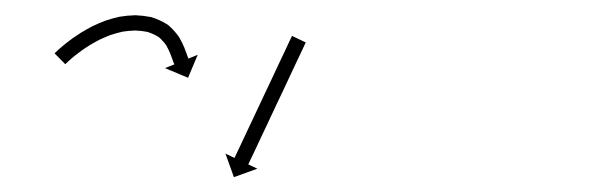

<svg xmlns="http://www.w3.org/2000/svg" viewBox="-20 -586 798 252"><path d="M53.2 -517.5C52.7 -517 52.2 -516.5 51.6 -516L65.7 -501.7C66.2 -502.2 66.7 -502.7 67.2 -503.2C67.2 -503.2 67.2 -503.2 67.2 -503.2C67.1 -503.2 67.1 -503.1 67.1 -503.1C68.5 -504.4 69.9 -505.7 71.3 -507C71.3 -507 71.3 -507 71.2 -507C71.2 -506.9 71.2 -506.9 71.2 -506.9C73.4 -508.8 75.6 -510.7 77.8 -512.6C77.8 -512.6 77.8 -512.5 77.8 -512.5C77.7 -512.5 77.7 -512.5 77.7 -512.5C80.6 -514.8 83.6 -517.1 86.7 -519.3C86.7 -519.3 86.6 -519.3 86.6 -519.3C86.5 -519.2 86.5 -519.2 86.5 -519.2C90.1 -521.8 93.8 -524.2 97.6 -526.6C97.6 -526.6 97.6 -526.6 97.5 -526.6C97.4 -526.5 97.4 -526.5 97.4 -526.5C101.7 -529.1 106.1 -531.5 110.5 -533.8C110.5 -533.8 110.4 -533.8 110.4 -533.7C110.3 -533.7 110.2 -533.7 110.2 -533.7C115.1 -536 120.1 -538.1 125.1 -540.1C125.1 -540.1 125 -540 124.9 -540C124.8 -540 124.7 -539.9 124.7 -539.9C130.1 -541.7 135.6 -543.3 141.1 -544.5C141.1 -544.5 141 -544.5 140.8 -544.4C140.7 -544.4 140.5 -544.4 140.5 -544.4C146.3 -545.3 152 -545.8 157.8 -546C157.8 -546 157.7 -546 157.5 -546C157.3 -546 157.2 -546 157.2 -546C162.9 -545.8 168.6 -545.1 174.3 -544C174.3 -544 174 -544 173.8 -544.1C173.5 -544.2 173.3 -544.2 173.3 -544.2C178.8 -542.5 184.1 -540.1 189 -536.9C189.1 -536.9 188.8 -537.1 188.5 -537.4C188.2 -537.6 187.9 -537.8 187.9 -537.8C191.9 -534.3 195.5 -530.4 198.5 -526.1C198.5 -526.1 198.4 -526.3 198.2 -526.5C198.1 -526.7 198 -526.9 198 -526.9C200 -523.3 201.8 -519.6 203.4 -515.9C203.4 -515.9 203.4 -515.9 203.4 -516C203.3 -516.1 203.3 -516.1 203.3 -516.1C204.3 -513.4 205.3 -510.8 206.3 -508.1L206.3 -508L206.3 -508C206.9 -506.4 207.5 -504.8 208.1 -503.2C208.1 -503.2 208.1 -503.2 208.1 -503.1C208.2 -503.1 208.2 -503.1 208.2 -503.1C208.4 -502.6 208.6 -502.1 208.8 -501.5L196.6 -496.6L226.8 -483.9L239.5 -514.1L227.3 -509.1C227.1 -509.6 226.9 -510.1 226.7 -510.5C226.7 -510.5 226.7 -510.5 226.8 -510.5C226.8 -510.5 226.8 -510.4 226.8 -510.4C226.2 -511.9 225.6 -513.4 225.1 -514.9L225.1 -514.9L225.1 -514.9C224.1 -517.7 223 -520.5 222 -523.3C222 -523.3 221.9 -523.4 221.9 -523.4C221.9 -523.5 221.9 -523.6 221.9 -523.6C220 -528.1 217.8 -532.4 215.4 -536.7C215.4 -536.7 215.3 -536.8 215.2 -537C215.1 -537.2 215 -537.4 215 -537.4C211 -543.2 206.2 -548.3 201 -552.9C201 -552.9 200.7 -553.1 200.4 -553.3C200.1 -553.5 199.8 -553.8 199.8 -553.8C193.4 -557.8 186.5 -561 179.3 -563.3C179.3 -563.3 179 -563.4 178.8 -563.5C178.5 -563.5 178.2 -563.6 178.2 -563.6C171.6 -564.9 164.8 -565.7 158 -566C158 -566 157.8 -566 157.6 -566C157.5 -566 157.3 -566 157.3 -566C150.6 -565.8 144 -565.2 137.3 -564.1C137.3 -564.1 137.2 -564.1 137.1 -564.1C136.9 -564 136.8 -564 136.8 -564C130.5 -562.6 124.4 -560.9 118.4 -558.9C118.4 -558.9 118.2 -558.9 118.1 -558.8C118 -558.8 117.9 -558.7 117.9 -558.7C112.4 -556.6 106.9 -554.3 101.6 -551.7C101.6 -551.7 101.5 -551.7 101.4 -551.6C101.4 -551.6 101.3 -551.6 101.3 -551.6C96.5 -549.1 91.8 -546.4 87.1 -543.6C87.1 -543.6 87.1 -543.6 87 -543.6C86.9 -543.5 86.9 -543.5 86.9 -543.5C82.9 -540.9 78.9 -538.3 75 -535.6C75 -535.6 74.9 -535.5 74.9 -535.5C74.8 -535.5 74.8 -535.4 74.8 -535.4C71.6 -533 68.4 -530.6 65.2 -528.1C65.2 -528.1 65.2 -528.1 65.1 -528C65.1 -528 65.1 -528 65.1 -528C62.7 -526 60.3 -524 57.9 -521.9C57.9 -521.9 57.9 -521.9 57.9 -521.9C57.9 -521.8 57.8 -521.8 57.8 -521.8C56.3 -520.4 54.8 -519 53.3 -517.6C53.3 -517.6 53.3 -517.6 53.2 -517.5C53.2 -517.5 53.2 -517.5 53.2 -517.5ZM380.5 -528.6C380.8 -529.2 381 -529.8 381.3 -530.3L363.2 -538.9C363 -538.3 362.7 -537.7 362.4 -537.1C361.6 -535.4 360.8 -533.7 360 -532C358.8 -529.4 357.5 -526.8 356.3 -524.1C354.7 -520.7 353.1 -517.3 351.5 -513.9C349.6 -509.8 347.6 -505.8 345.7 -501.7C343.6 -497.2 341.5 -492.7 339.4 -488.2C337.1 -483.4 334.8 -478.6 332.6 -473.8C330.2 -468.8 327.9 -463.8 325.5 -458.8C323.2 -453.8 320.8 -448.9 318.5 -443.9C316.2 -439.1 313.9 -434.2 311.7 -429.4C309.5 -424.9 307.4 -420.4 305.3 -415.9C303.4 -411.8 301.5 -407.8 299.6 -403.8C298 -400.4 296.4 -396.9 294.8 -393.5C293.5 -390.9 292.3 -388.3 291 -385.6C290.2 -383.9 289.4 -382.2 288.6 -380.5C288.4 -379.9 288.1 -379.3 287.8 -378.7L275.9 -384.4L287 -353.5L317.8 -364.6L305.9 -370.2C306.2 -370.8 306.5 -371.4 306.7 -372C307.5 -373.7 308.3 -375.4 309.1 -377.1C310.4 -379.7 311.6 -382.4 312.9 -385C314.5 -388.4 316.1 -391.8 317.7 -395.2C319.6 -399.3 321.5 -403.3 323.4 -407.4C325.5 -411.9 327.6 -416.4 329.8 -420.9C332 -425.7 334.3 -430.5 336.6 -435.4C338.9 -440.3 341.3 -445.3 343.6 -450.3C346 -455.3 348.3 -460.3 350.7 -465.2C352.9 -470.1 355.2 -474.9 357.5 -479.7C359.6 -484.2 361.7 -488.7 363.8 -493.2C365.7 -497.3 367.6 -501.3 369.5 -505.3C371.2 -508.8 372.8 -512.2 374.4 -515.6C375.6 -518.2 376.9 -520.9 378.1 -523.5C378.9 -525.2 379.7 -526.9 380.5 -528.6Z"/></svg>

Font: FRB American Cursive Just Arrows Semibold
Style: Italic
Weight: 600
Italic angle: -25°
Version: Version 2.0;Modular Font Editor K font №1